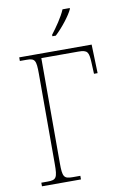

<svg xmlns="http://www.w3.org/2000/svg" viewBox="-100 -989 683 1047"><g transform="rotate(-10 241.0 -465.5)"><path d="M243 -796H262C302 -833 348 -892 363 -926V-931H323C306 -890 270 -839 243 -804ZM45 0H261V-20H219C170 -20 163 -31 163 -108V-689H368C420 -689 425 -675 428 -620L431 -555H451L446 -714H45V-694H81C129 -694 135 -683 135 -606V-108C135 -31 128 -20 80 -20H45Z"/></g></svg>

Font: Noto Serif SemiCondensed Thin
Style: Regular
Weight: 100
Width: 4
Designer: Monotype Design Team
Foundry: Monotype Imaging Inc.
Version: Version 2.015